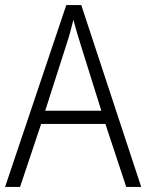

<svg xmlns="http://www.w3.org/2000/svg" viewBox="-20 -736 577 756"><path d="M477 0 395 -248H142L59 0H0L241 -716H300L536 0ZM297 -562Q291 -581 283 -608Q275 -635 269 -658Q263 -633 256 -608Q249 -583 242 -562L158 -300H379Z"/></svg>

Font: Noto Sans Lao Looped SemiCondensed Light
Style: Regular
Weight: 300
Width: 4
Designer: Mark Frömberg, Ben Mitchell
Foundry: The Fontpad Ltd
Version: Version 1.002; ttfautohint (v1.8.4.7-5d5b)